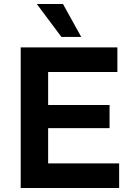

<svg xmlns="http://www.w3.org/2000/svg" viewBox="-20 -940 670 960"><path d="M83.5 -703.1V0H575.7V-123H220.7V-299.3H527.8V-415H220.7V-580.1H566.9V-703.1ZM164.1 -919.9 287.1 -755.4H386.2L294.9 -919.9Z"/></svg>

Font: Faust Sans Bold
Style: Regular
Weight: 700
Designer: Andreas Faust
Version: Version 1.003;Glyphs 3.1.2 (3151)